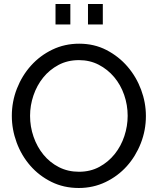

<svg xmlns="http://www.w3.org/2000/svg" viewBox="-20 -933 788 958"><path d="M257 -811V-913H331V-811ZM419 -811V-913H493V-811ZM373 5Q298 5 236.5 -25.5Q175 -56 131 -106.5Q87 -157 63 -222Q39 -287 39 -355Q39 -426 64.5 -491Q90 -556 135 -606Q180 -656 241.5 -685.5Q303 -715 375 -715Q450 -715 511 -683.5Q572 -652 616 -601Q660 -550 684 -485.5Q708 -421 708 -354Q708 -283 682.5 -218Q657 -153 612.5 -103.5Q568 -54 506.5 -24.5Q445 5 373 5ZM130 -355Q130 -301 147.5 -250.5Q165 -200 197 -161Q229 -122 274 -99Q319 -76 374 -76Q431 -76 476 -100.5Q521 -125 552.5 -164.5Q584 -204 600.5 -254Q617 -304 617 -355Q617 -409 599.5 -459.5Q582 -510 549.5 -548.5Q517 -587 472.5 -610Q428 -633 374 -633Q317 -633 272 -609Q227 -585 195.5 -546Q164 -507 147 -457Q130 -407 130 -355Z"/></svg>

Font: IngvarSans
Style: Regular
Weight: 500
Version: Version 3.000